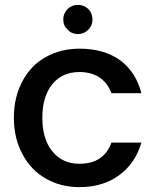

<svg xmlns="http://www.w3.org/2000/svg" viewBox="-20 -760 640 789"><path d="M37 -276C37 -276 37 -276 37 -276C37 -219 49 -170 72 -127C95 -84 126 -50 167 -27C208 -3 254 9 307 9C307 9 307 9 307 9C372 9 427 -8 471 -41C515 -74 545 -118 561 -174C561 -174 438 -174 438 -174C438 -174 438 -174 438 -174C417 -116 373 -87 307 -87C307 -87 307 -87 307 -87C260 -87 223 -104 196 -137C168 -170 154 -217 154 -276C154 -276 154 -276 154 -276C154 -335 168 -382 196 -415C223 -448 260 -464 307 -464C307 -464 307 -464 307 -464C340 -464 368 -456 390 -441C412 -426 428 -404 438 -377C438 -377 561 -377 561 -377C561 -377 561 -377 561 -377C546 -436 516 -481 473 -513C429 -544 374 -560 307 -560C307 -560 307 -560 307 -560C254 -560 208 -548 167 -525C126 -502 95 -469 72 -426C49 -383 37 -333 37 -276ZM300 -620C300 -620 300 -620 300 -620C317 -620 331 -626 343 -638C354 -649 360 -663 360 -680C360 -680 360 -680 360 -680C360 -697 354 -711 343 -723C331 -734 317 -740 300 -740C300 -740 300 -740 300 -740C283 -740 269 -734 258 -723C246 -711 240 -697 240 -680C240 -680 240 -680 240 -680C240 -663 246 -649 258 -638C269 -626 283 -620 300 -620Z"/></svg>

Font: Girnar Poppins
Style: Medium
Weight: 500
Designer: Ninad Kale (Devanagari), Jonny Pinhorn (Latin)
Foundry: Indian Type Foundry
Version: ""